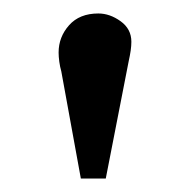

<svg xmlns="http://www.w3.org/2000/svg" viewBox="-20 -806 282 285"><path d="M100 -541 71 -700Q69 -707 68 -714.5Q67 -722 67 -728Q67 -751 82.5 -768.5Q98 -786 126 -786Q143 -786 159 -774.5Q175 -763 175 -744Q175 -738 174 -731Q173 -724 171 -715L137 -541Z"/></svg>

Font: Literata 18pt Medium
Style: Regular
Weight: 500
Designer: Latin by Veronika Burian and Jose Scaglione. Greek by Irene Vlachou. Cyrillic by Vera Evstafieva.
Foundry: TypeTogether
Version: Version 3.103;gftools[0.9.29]